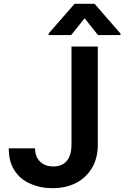

<svg xmlns="http://www.w3.org/2000/svg" viewBox="-20 -974 652 1007"><path d="M493 -216Q493 -145 463 -94Q432 -42 380 -15Q327 13 255 13Q191 13 138 -11Q86 -33 56 -80Q26 -125 26 -196H164Q164 -150 191 -126Q216 -101 260 -101Q306 -101 330 -130Q355 -159 355 -216V-730H493ZM353 -790H235V-798L371 -954H476L612 -798V-790H494L424 -878Z"/></svg>

Font: Sinter Bold
Style: Regular
Weight: 700
Foundry: Adobe & rsms
Version: Version 1.000